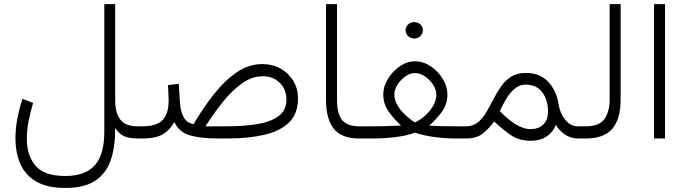

<svg xmlns="http://www.w3.org/2000/svg" viewBox="-20 -678 3357 940"><path d="M299.8 242.2Q211.9 242.2 158.2 211.2Q104.5 180.2 80.1 125.5Q55.7 70.8 55.7 -1Q55.7 -47.9 64.9 -97.4Q74.2 -147 90.3 -194.3L142.1 -173.8Q128.9 -130.9 120.1 -86.2Q111.3 -41.5 111.3 2Q111.3 83 154.1 133.3Q196.8 183.6 299.8 183.6Q397 183.6 443.8 131.6Q490.7 79.6 490.7 -33.2V-657.7H543.9V-185.1Q543.9 -126 568.8 -92.8Q593.8 -59.6 652.8 -59.6H674.8V0H653.3Q612.8 0 587.6 -11.2Q562.5 -22.5 543.9 -51.8Q544.9 36.6 523.2 102.8Q501.5 168.9 448 205.6Q394.5 242.2 299.8 242.2Z M927.7 -70.3Q977.1 -154.3 1030.3 -220.7Q1083.5 -287.1 1141.6 -325.7Q1199.7 -364.3 1263.2 -364.3Q1314.5 -364.3 1354.2 -341.8Q1394 -319.3 1416.5 -281.2Q1439 -243.2 1439 -195.8Q1439 -122.1 1396 -79.3Q1353 -36.6 1275.1 -18.3Q1197.3 0 1093.3 0H1050.3Q961.9 0 908.9 -15.6Q856 -31.2 834 -80.6Q810.1 -39.1 775.1 -19.5Q740.2 0 680.7 0H655.3L655.8 -59.6H680.7Q750 -60.5 777.8 -92Q805.7 -123.5 805.7 -185.1Q805.7 -205.6 804.4 -222.9Q803.2 -240.2 802.2 -261.2L855 -267.6L861.8 -168Q865.2 -127.9 880.9 -101.6Q896.5 -75.2 927.7 -70.3ZM1266.6 -304.7Q1214.4 -304.7 1165.5 -270.3Q1116.7 -235.8 1071.8 -179.9Q1026.9 -124 985.8 -59.6H1091.3Q1173.8 -59.6 1239.7 -70.3Q1305.7 -81.1 1344 -109.6Q1382.3 -138.2 1382.3 -190.4Q1382.3 -240.2 1349.6 -272.5Q1316.9 -304.7 1266.6 -304.7Z M1576.2 -657.7H1629.9V-190.9Q1629.9 -118.2 1656.2 -88.9Q1682.6 -59.6 1737.3 -59.6H1758.3V0H1737.3Q1652.8 0 1614.5 -47.4Q1576.2 -94.7 1576.2 -190.4Z M1965.8 -529.8Q1965.8 -546.4 1978 -558.1Q1990.2 -569.8 2008.3 -569.8Q2025.9 -569.8 2038.1 -558.3Q2050.3 -546.9 2050.3 -529.8Q2050.3 -513.2 2038.1 -501.5Q2025.9 -489.7 2008.3 -489.7Q1990.2 -489.7 1978 -501.5Q1965.8 -513.2 1965.8 -529.8ZM2170.4 -215.3Q2170.4 -167 2142.3 -129.4Q2114.3 -91.8 2081.1 -63Q2110.8 -61 2148.9 -60.3Q2187 -59.6 2208.5 -59.6H2255.9V0H2210Q2186 0 2151.6 -2.4Q2117.2 -4.9 2080.1 -11.2Q2043 -17.6 2011.2 -28.8Q1979.5 -16.6 1941.7 -10.5Q1903.8 -4.4 1868.2 -2.2Q1832.5 0 1807.1 0H1738.8V-59.6H1807.1Q1832 -59.6 1871.3 -60.5Q1910.6 -61.5 1943.8 -63.5Q1911.1 -92.3 1883.8 -130.4Q1856.4 -168.5 1856.4 -216.3Q1856.4 -254.4 1879.2 -291.7Q1901.9 -329.1 1937.5 -353.5Q1973.1 -377.9 2011.7 -377.9Q2052.2 -377.9 2088.6 -353.5Q2125 -329.1 2147.7 -291.7Q2170.4 -254.4 2170.4 -215.3ZM2011.7 -320.3Q1987.3 -320.3 1964.1 -303.7Q1940.9 -287.1 1925.8 -262.7Q1910.6 -238.3 1910.6 -214.4Q1910.6 -186.5 1927.5 -159.7Q1944.3 -132.8 1968 -111.6Q1991.7 -90.3 2012.2 -78.6Q2036.6 -90.3 2060.5 -111.3Q2084.5 -132.3 2100.3 -159.4Q2116.2 -186.5 2116.2 -215.3Q2116.2 -238.8 2100.6 -262.9Q2085 -287.1 2061 -303.7Q2037.1 -320.3 2011.7 -320.3Z M2262.2 0H2236.3V-59.6H2261.2Q2295.4 -59.6 2318.8 -78.4Q2342.3 -97.2 2359.9 -127Q2377.4 -156.7 2394.5 -190.2Q2411.6 -223.6 2432.1 -253.4Q2452.6 -283.2 2481.9 -302Q2511.2 -320.8 2554.2 -320.8Q2624.5 -320.8 2664.6 -277.1Q2704.6 -233.4 2714.8 -167Q2721.7 -123 2747.6 -91.3Q2773.4 -59.6 2808.1 -59.6H2829.1V0H2807.6Q2775.4 0 2746.3 -19.3Q2717.3 -38.6 2702.1 -66.9Q2687 -29.8 2655.5 -9.3Q2624 11.2 2577.1 11.2Q2521 11.2 2479.7 -17.3Q2438.5 -45.9 2399.4 -83Q2372.6 -47.4 2342.8 -23.7Q2313 0 2262.2 0ZM2553.7 -263.7Q2522.5 -263.7 2498.8 -242.9Q2475.1 -222.2 2457.5 -192.4Q2439.9 -162.6 2427.2 -134.3Q2463.4 -96.2 2498.5 -73.2Q2541 -45.9 2576.2 -45.9Q2617.7 -45.9 2640.4 -68.8Q2663.1 -91.8 2663.1 -133.3Q2663.1 -188.5 2634.8 -226.1Q2606.4 -263.7 2553.7 -263.7Z M2809.6 -59.6H2847.7Q2914.6 -59.6 2939.7 -95.9Q2964.8 -132.3 2964.8 -190.4V-657.7H3018.6V-190.9Q3018.6 -95.7 2978 -47.9Q2937.5 0 2847.2 0H2809.6Z M3235.8 -657.7V0H3182.1V-657.7Z"/></svg>

Font: Vazirmatn RD FD ExtraLight
Style: Regular
Weight: 200
Designer: Saber Rastikerdar
Foundry: Saber Rastikerdar
Version: Version 33.003